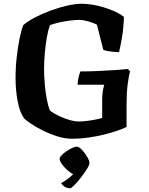

<svg xmlns="http://www.w3.org/2000/svg" viewBox="-20 -740 794 1024"><path d="M367 0Q326 0 285 -13Q244 -26 207.5 -44.5Q171 -63 145 -80.5Q119 -98 109 -108Q86 -139 74.5 -198.5Q63 -258 63 -324Q63 -382 69.5 -438.5Q76 -495 85.5 -539.5Q95 -584 104 -606Q128 -627 167.5 -647.5Q207 -668 252.5 -684.5Q298 -701 340.5 -710.5Q383 -720 414 -720Q451 -720 493.5 -711Q536 -702 575.5 -686Q615 -670 641 -650Q639 -588 630.5 -539.5Q622 -491 615 -462Q585 -463 562.5 -466.5Q540 -470 531 -474L497 -608Q480 -618 451 -626Q422 -634 404 -634Q382 -634 351.5 -630Q321 -626 292.5 -619.5Q264 -613 247 -606Q237 -582 230 -542Q223 -502 219 -456.5Q215 -411 215 -373Q215 -331 219 -288Q223 -245 230 -209Q237 -173 246 -151Q252 -145 269 -135Q286 -125 309.5 -115Q333 -105 356.5 -98.5Q380 -92 399 -92Q419 -92 443 -95Q467 -98 489.5 -102.5Q512 -107 525 -111V-211Q525 -236 529 -257.5Q533 -279 536 -288H394Q394 -306 399 -327.5Q404 -349 409 -359Q450 -359 497 -361Q544 -363 588 -366Q632 -369 662 -372L674 -359Q667 -338 661 -291.5Q655 -245 655 -183V-63Q638 -54 606 -43Q574 -32 533.5 -22Q493 -12 449.5 -6Q406 0 367 0ZM355 264Q336 264 323.5 255Q311 246 306 237Q322 228 339.5 215.5Q357 203 370 189Q355 181 338 166Q321 151 309.5 134.5Q298 118 298 107Q298 99 308.5 88Q319 77 334.5 66.5Q350 56 365.5 49Q381 42 390 42Q401 42 417 59Q433 76 445 96.5Q457 117 457 129Q457 140 443.5 161.5Q430 183 411.5 207Q393 231 376.5 247.5Q360 264 355 264Z"/></svg>

Font: Texturina
Style: Bold
Weight: 700
Designer: Guillermo Torres Carreño
Foundry: Omnibus-Type
Version: Version 1.002; ttfautohint (v1.8.3)